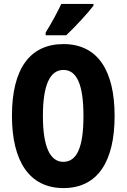

<svg xmlns="http://www.w3.org/2000/svg" viewBox="-20 -950 646 980"><path d="M457 -921V-930H293C272 -886 246 -837 213 -784V-770H318C366 -815 430 -885 457 -921ZM565 -358C565 -591 478 -725 304 -725C132 -725 41 -598 41 -359C41 -127 130 10 304 10C478 10 565 -125 565 -358ZM199 -358C199 -514 234 -593 304 -593C372 -593 406 -518 406 -358C406 -199 373 -124 303 -124C235 -124 199 -202 199 -358Z"/></svg>

Font: Noto Sans Devanagari ExtraCondensed ExtraBold
Style: Regular
Weight: 800
Width: 2
Designer: Jelle Bosma - Monotype Design Team
Foundry: Monotype Imaging Inc.
Version: Version 2.004